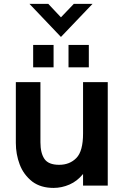

<svg xmlns="http://www.w3.org/2000/svg" viewBox="-20 -932 624 964"><path d="M249 11.5Q185 11.5 142.5 -20Q98.5 -54.5 79 -106Q59.5 -157.5 59.5 -214.5V-519.5H183V-217.5Q183 -163.5 203.2 -134Q223.5 -104.5 277 -104.5Q330 -104.5 363.5 -138.8Q397 -173 397 -261.5V-519.5H521V0H397V-58.5Q368 -22.5 329 -5.5Q290 11.5 249 11.5ZM249 -594H146.5V-706.5H249ZM426 -594H324V-706.5H426ZM286 -746.5 128 -912.5H222.5L286 -845L350.5 -912.5H444.5Z"/></svg>

Font: Acari Sans
Style: Bold
Weight: 700
Designer: Alfredo Marco Pradil and Stefan Peev (font) & Cristiano Sobral (main changes)
Foundry: Alfredo Marco Pradil and Stefan Peev (font) & Cristiano Sobral (main changes)
Version: Version 1.063; ttfautohint (v1.8.3)